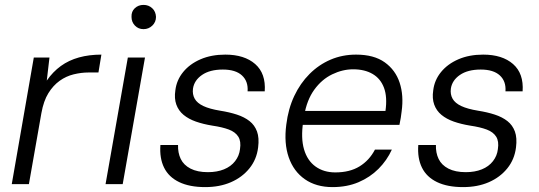

<svg xmlns="http://www.w3.org/2000/svg" viewBox="-20 -752 2202 784"><path d="M28 0 118 -517H182L171 -423Q196 -459 228.5 -482.5Q261 -506 302.5 -517.5Q344 -529 394 -529L382 -456H341Q312 -456 281 -448.5Q250 -441 223.5 -422Q197 -403 177.5 -371.5Q158 -340 149 -290L98 0Z M411 0 502 -517H572L481 0ZM566 -633Q545 -633 531 -647.5Q517 -662 517 -683Q516 -705 530.5 -718.5Q545 -732 566 -732Q587 -732 601.5 -718.5Q616 -705 617 -683Q617 -662 602 -647.5Q587 -633 566 -633Z M818 12Q754 12 711.5 -8.5Q669 -29 650 -67.5Q631 -106 635 -160H707Q706 -128 718 -103Q730 -78 758 -63.5Q786 -49 829 -49Q866 -49 894.5 -60.5Q923 -72 940 -94Q957 -116 960 -143Q965 -175 953 -194Q941 -213 914.5 -223Q888 -233 847 -239Q810 -245 780 -255.5Q750 -266 729.5 -283Q709 -300 700 -325Q691 -350 696 -383Q701 -425 728 -458Q755 -491 799 -510Q843 -529 900 -529Q978 -529 1022 -490.5Q1066 -452 1061 -379H991Q994 -420 968 -444Q942 -468 890 -468Q837 -468 805 -446Q773 -424 768 -390Q765 -367 775 -349Q785 -331 810.5 -319Q836 -307 879 -300Q917 -294 947.5 -284Q978 -274 999 -257.5Q1020 -241 1029.5 -215Q1039 -189 1034 -150Q1028 -101 998.5 -64.5Q969 -28 923 -8Q877 12 818 12Z M1338 12Q1271 12 1225 -20Q1179 -52 1159 -109.5Q1139 -167 1149 -243Q1157 -308 1181.5 -360Q1206 -412 1244 -450Q1282 -488 1330 -508.5Q1378 -529 1434 -529Q1507 -529 1551 -497.5Q1595 -466 1612 -414Q1629 -362 1620 -297Q1619 -285 1616.5 -271Q1614 -257 1611 -242H1200L1210 -299H1554Q1562 -356 1548 -393.5Q1534 -431 1501.5 -450Q1469 -469 1422 -469Q1379 -469 1336.5 -448.5Q1294 -428 1263.5 -386Q1233 -344 1222 -280L1218 -255Q1208 -188 1221.5 -142Q1235 -96 1268.5 -72Q1302 -48 1349 -48Q1408 -48 1448 -72.5Q1488 -97 1511 -141H1580Q1560 -97 1525.5 -62.5Q1491 -28 1444 -8Q1397 12 1338 12Z M1871 12Q1807 12 1764.5 -8.5Q1722 -29 1703 -67.5Q1684 -106 1688 -160H1760Q1759 -128 1771 -103Q1783 -78 1811 -63.5Q1839 -49 1882 -49Q1919 -49 1947.5 -60.5Q1976 -72 1993 -94Q2010 -116 2013 -143Q2018 -175 2006 -194Q1994 -213 1967.5 -223Q1941 -233 1900 -239Q1863 -245 1833 -255.5Q1803 -266 1782.5 -283Q1762 -300 1753 -325Q1744 -350 1749 -383Q1754 -425 1781 -458Q1808 -491 1852 -510Q1896 -529 1953 -529Q2031 -529 2075 -490.5Q2119 -452 2114 -379H2044Q2047 -420 2021 -444Q1995 -468 1943 -468Q1890 -468 1858 -446Q1826 -424 1821 -390Q1818 -367 1828 -349Q1838 -331 1863.5 -319Q1889 -307 1932 -300Q1970 -294 2000.5 -284Q2031 -274 2052 -257.5Q2073 -241 2082.5 -215Q2092 -189 2087 -150Q2081 -101 2051.5 -64.5Q2022 -28 1976 -8Q1930 12 1871 12Z"/></svg>

Font: DM Sans 11pt Light
Style: Italic
Weight: 300
Italic angle: -10°
Version: Version 4.004;gftools[0.9.30]